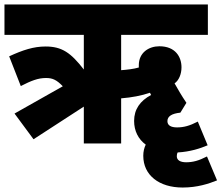

<svg xmlns="http://www.w3.org/2000/svg" viewBox="-20 -642 991 859"><path d="M130 -19 355 -165V0H522V-202C571 -206 612 -214 651 -227C653 -224 654 -220 656 -217C607 -191 580 -153 580 -101C580 -56 599 -19 632 5C625 20 621 36 621 55C621 142 692 197 797 197C863 197 914 180 951 165L906 58C869 77 843 84 813 84C787 84 771 75 771 57C771 51 772 45 775 40C831 37 876 22 909 8L865 -98C828 -79 802 -72 772 -72C745 -72 729 -81 729 -100C729 -122 749 -134 787 -138L814 -182C791 -216 777 -241 761 -269C780 -282 792 -310 792 -341C792 -387 765 -435 693 -435C646 -435 601 -407 601 -350C601 -346 601 -343 601 -340C577 -333 548 -330 522 -328V-486H910V-622H0V-486H355V-331C297 -406 257 -434 184 -434C130 -434 82 -418 21 -390L73 -257C120 -281 150 -293 186 -293C215 -293 233 -285 261 -256L45 -134Z"/></svg>

Font: Noto Sans Devanagari UI SemiCondensed Black
Style: Regular
Weight: 900
Width: 4
Designer: Jelle Bosma - Monotype Design Team
Foundry: Monotype Imaging Inc.
Version: Version 2.004